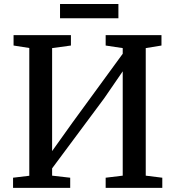

<svg xmlns="http://www.w3.org/2000/svg" viewBox="-20 -914 854 934"><path d="M43.5 0V-49.5L122.5 -59V-680.5L46 -692.5V-743H325V-692.5L233.5 -680V-179L332 -317L577 -652.5V-680L494 -692.5V-743H765.5V-692.5L689 -680V-59.5L769.5 -49.5V0H494V-49.5L577 -59.5V-567L487 -436L233.5 -95V-59.5L321.5 -49.5V0ZM556 -894.5V-825H272V-894.5Z"/></svg>

Font: Merriweather 24pt Medium
Style: Regular
Weight: 500
Designer: Eben Sorkin
Foundry: Eben Sorkin
Version: Version 2.100